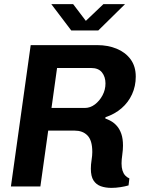

<svg xmlns="http://www.w3.org/2000/svg" viewBox="-20 -905 712 932"><path d="M521 7Q492 7 469.5 -1Q447 -9 434 -29Q421 -49 421 -86Q421 -106 424.5 -128Q428 -150 428 -167Q428 -196 422 -216Q416 -236 404 -248Q392 -260 376.5 -265.5Q361 -271 342 -271H214L176 0H33L129 -686H452Q504 -686 546.5 -668.5Q589 -651 614 -617Q639 -583 639 -533Q639 -487 621 -447.5Q603 -408 570 -379.5Q537 -351 492 -336L491 -330Q505 -325 520 -316.5Q535 -308 548 -293Q561 -278 569 -255Q577 -232 577 -198Q577 -178 573.5 -153.5Q570 -129 570 -112Q570 -92 574.5 -77.5Q579 -63 587.5 -53.5Q596 -44 608 -39L604 -5Q587 0 564.5 3.5Q542 7 521 7ZM230 -381H392Q418 -381 440.5 -398Q463 -415 477.5 -442Q492 -469 492 -500Q492 -532 475 -553.5Q458 -575 422 -575H257ZM326 -757 229 -885H335L411 -785H377L482 -885H587L457 -757Z"/></svg>

Font: Chivo Medium SemiBold
Style: Italic
Weight: 600
Italic angle: -8.05°
Version: Version 2.002